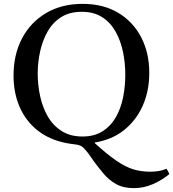

<svg xmlns="http://www.w3.org/2000/svg" viewBox="-20 -731 896 993"><path d="M323 9Q236 -8 175 -56Q114 -104 82 -177Q50 -250 50 -340Q50 -449 94 -532.5Q138 -616 218.5 -663.5Q299 -711 407 -711Q514 -711 591 -665Q668 -619 710 -538.5Q752 -458 752 -354Q752 -261 718.5 -185Q685 -109 622 -58.5Q559 -8 470 6V9Q535 68 582.5 100.5Q630 133 670.5 145Q711 157 756 157Q778 157 798.5 154Q819 151 841 142Q849 153 856 169Q819 200 771.5 221Q724 242 672 242Q618 242 580.5 221Q543 200 515.5 167Q488 134 463 100Q453 86 444 72.5Q435 59 424 47Q409 28 396 22.5Q383 17 366.5 15.5Q350 14 323 9ZM628 -344Q628 -405 616 -463Q604 -521 577.5 -568Q551 -615 508 -642.5Q465 -670 403 -670Q340 -670 296.5 -642.5Q253 -615 226.5 -568.5Q200 -522 187.5 -465Q175 -408 175 -350Q175 -292 187.5 -234Q200 -176 227 -129Q254 -82 298.5 -53.5Q343 -25 406 -25Q468 -25 510.5 -52Q553 -79 579 -124.5Q605 -170 616.5 -227Q628 -284 628 -344Z"/></svg>

Font: Tiro Kannada
Style: Regular
Weight: 400
Designer: Kannada: John Hudson & Fiona Ross. Latin: John Hudson.
Foundry: Tiro Typeworks Ltd.
Version: Version 1.52